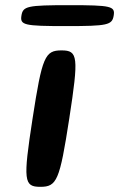

<svg xmlns="http://www.w3.org/2000/svg" viewBox="-20 -723 461 743"><path d="M248 -264C285 -504 282 -528 218 -528C154 -528 143 -504 106 -264C69 -24 72 0 136 0C200 0 211 -24 248 -264ZM420 -663C426 -699 410 -703 248 -703C85 -703 69 -699 63 -663C57 -626 72 -622 235 -622C397 -622 414 -626 420 -663Z"/></svg>

Font: Asimov Print
Style: AIt
Weight: 500
Designer: Google
Version: Version 2.000980: 2014